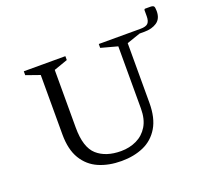

<svg xmlns="http://www.w3.org/2000/svg" viewBox="-114 -781 998 929"><g transform="rotate(-20 384.5 -317.0)"><path d="M362 10Q297 10 246 -12Q195 -34 165.5 -82.5Q136 -131 136 -209V-515L65 -540V-560H279V-540L208 -515V-218Q208 -116 253 -76Q298 -36 376 -36Q420 -36 456.5 -53.5Q493 -71 514.5 -106.5Q536 -142 536 -197V-517L451 -540V-560H666Q694 -560 704.5 -571Q715 -582 715 -607V-640L719 -644H746Q760 -644 764.5 -639Q769 -634 769 -614Q769 -575 743.5 -557.5Q718 -540 679 -540H654L584 -516V-209Q584 -131 555 -82.5Q526 -34 476 -12Q426 10 362 10Z"/></g></svg>

Font: Spectral SC Light
Style: Regular
Weight: 300
Designer: Jean-Baptiste Levee
Foundry: Production Type
Version: Version 2.001